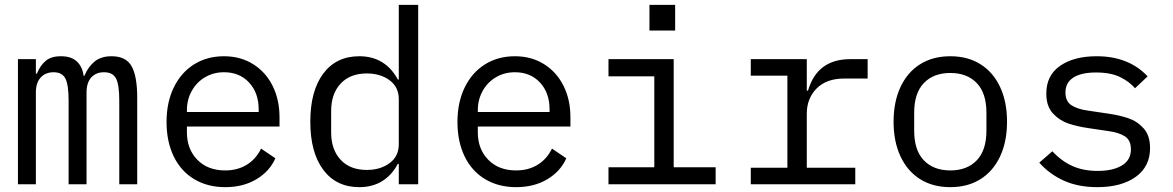

<svg xmlns="http://www.w3.org/2000/svg" viewBox="-20 -760 4840 792"><path d="M54 0V-516H128V-456H132Q146 -490 168.5 -509Q191 -528 231 -528Q274 -528 297 -506.5Q320 -485 325 -447H328Q344 -485 370.5 -506.5Q397 -528 440 -528Q500 -528 523 -486.5Q546 -445 546 -358V0H472V-345Q472 -411 458.5 -436.5Q445 -462 409 -462Q376 -462 356.5 -440.5Q337 -419 337 -379V0H263V-345Q263 -411 249.5 -436.5Q236 -462 201 -462Q168 -462 148 -440.5Q128 -419 128 -379V0Z M667 -257Q667 -338 697 -399.5Q727 -461 780.5 -494.5Q834 -528 904 -528Q972 -528 1024 -495.5Q1076 -463 1104.5 -406Q1133 -349 1133 -276V-238H751V-214Q751 -145 794 -101Q837 -57 909 -57Q960 -57 998 -80.5Q1036 -104 1057 -147L1116 -107Q1092 -53 1037.5 -20.5Q983 12 909 12Q836 12 781 -21Q726 -54 696.5 -115Q667 -176 667 -257ZM751 -305V-298H1047V-309Q1047 -377 1007.5 -419.5Q968 -462 904 -462Q861 -462 826 -441.5Q791 -421 771 -385Q751 -349 751 -305Z M1625 -84H1621Q1596 -37 1556 -12.5Q1516 12 1462 12Q1367 12 1313.5 -59.5Q1260 -131 1260 -258Q1260 -385 1313.5 -456.5Q1367 -528 1462 -528Q1516 -528 1556 -503.5Q1596 -479 1621 -432H1625V-740H1705V0H1625ZM1625 -165V-351Q1625 -401 1587 -429Q1549 -457 1493 -457Q1424 -457 1385 -415Q1346 -373 1346 -302V-214Q1346 -143 1385 -101Q1424 -59 1493 -59Q1549 -59 1587 -87Q1625 -115 1625 -165Z M1867 -257Q1867 -338 1897 -399.5Q1927 -461 1980.5 -494.5Q2034 -528 2104 -528Q2172 -528 2224 -495.5Q2276 -463 2304.5 -406Q2333 -349 2333 -276V-238H1951V-214Q1951 -145 1994 -101Q2037 -57 2109 -57Q2160 -57 2198 -80.5Q2236 -104 2257 -147L2316 -107Q2292 -53 2237.5 -20.5Q2183 12 2109 12Q2036 12 1981 -21Q1926 -54 1896.5 -115Q1867 -176 1867 -257ZM1951 -305V-298H2247V-309Q2247 -377 2207.5 -419.5Q2168 -462 2104 -462Q2061 -462 2026 -441.5Q1991 -421 1971 -385Q1951 -349 1951 -305Z M2490 -70H2679V-445H2490V-516H2759V-70H2932V0H2490ZM2765 -740V-634H2659V-740Z M3077 -68H3228V-448H3077V-516H3308V-386H3313Q3351 -516 3487 -516H3559V-436H3462Q3389 -436 3348.5 -395Q3308 -354 3308 -291V-68H3508V0H3077Z M3666 -258Q3666 -340 3694.5 -401Q3723 -462 3775.5 -495Q3828 -528 3900 -528Q3972 -528 4024.5 -495Q4077 -462 4105.5 -401Q4134 -340 4134 -258Q4134 -176 4105.5 -115Q4077 -54 4024.5 -21Q3972 12 3900 12Q3828 12 3775.5 -21Q3723 -54 3694.5 -115Q3666 -176 3666 -258ZM4049 -221V-295Q4049 -376 4009 -417.5Q3969 -459 3900 -459Q3831 -459 3791 -417.5Q3751 -376 3751 -295V-221Q3751 -140 3791 -98.5Q3831 -57 3900 -57Q3969 -57 4009 -98.5Q4049 -140 4049 -221Z M4267 -89 4321 -136Q4359 -95 4404 -75Q4449 -55 4508 -55Q4571 -55 4608 -77.5Q4645 -100 4645 -144Q4645 -181 4621 -197Q4597 -213 4554 -219L4473 -231Q4424 -238 4387 -250.5Q4350 -263 4323 -292.5Q4296 -322 4296 -374Q4296 -449 4353 -488.5Q4410 -528 4504 -528Q4636 -528 4714 -445L4662 -396Q4639 -423 4600.5 -442Q4562 -461 4501 -461Q4440 -461 4407.5 -440Q4375 -419 4375 -379Q4375 -342 4399.5 -326Q4424 -310 4466 -304L4547 -292Q4597 -285 4634 -272.5Q4671 -260 4697.5 -230.5Q4724 -201 4724 -149Q4724 -73 4665 -30.5Q4606 12 4506 12Q4428 12 4369 -14.5Q4310 -41 4267 -89Z"/></svg>

Font: iA Writer Mono V
Style: Regular
Weight: 400
Designer: Mike Abbink, Paul van der Laan, Pieter van Rosmalen
Foundry: Bold Monday
Version: Version 2.000